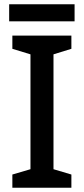

<svg xmlns="http://www.w3.org/2000/svg" viewBox="-20 -974 394 901"><path d="M315 -93H38V-155L123 -180V-719L38 -745V-807H315V-745L231 -719V-180L315 -155ZM330 -954V-874H23V-954Z"/></svg>

Font: Noto Sans Telugu UI Medium
Style: Regular
Weight: 500
Designer: Jelle Bosma - Monotype Design Team
Foundry: Monotype Imaging Inc.
Version: Version 2.005; ttfautohint (v1.8.4.7-5d5b)